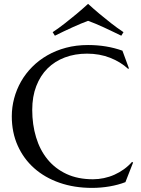

<svg xmlns="http://www.w3.org/2000/svg" viewBox="-20 -941 717 977"><path d="M636.2 -592.8 631.8 -590.8Q593.8 -626 540.3 -647Q486.8 -668 422.9 -668Q361.3 -668 310.1 -648.7Q258.8 -629.4 221.9 -592.8Q185.1 -556.2 164.6 -502.9Q144 -449.7 144 -381.8Q144 -307.1 163.6 -242.4Q183.1 -177.7 221.7 -130.4Q260.3 -83 318.1 -55.9Q376 -28.8 453.1 -28.8Q481 -28.8 508.8 -34.7Q536.6 -40.5 562.3 -52Q587.9 -63.5 610.6 -79.8Q633.3 -96.2 651.9 -117.2L657.2 -113.8L618.2 -14.2Q581.5 0 537.4 7.6Q493.2 15.1 448.2 15.1Q357.9 15.1 283 -11Q208 -37.1 154.1 -85Q100.1 -132.8 70.1 -200Q40 -267.1 40 -349.1Q40 -395.5 52 -440.4Q64 -485.4 86.9 -525.9Q109.9 -566.4 143.6 -600.3Q177.2 -634.3 220.5 -659.2Q263.7 -684.1 315.7 -698Q367.7 -711.9 428.2 -711.9Q522.5 -711.9 603 -683.1ZM428.2 -921.4Q456.5 -895.5 486.8 -870.1Q513.2 -848.1 544.9 -823.2Q576.7 -798.3 608.4 -777.3L597.2 -759.3Q576.2 -769.5 553.2 -780.5Q530.3 -791.5 508.1 -801.8Q485.8 -812 465.3 -820.6Q444.8 -829.1 428.2 -835Q411.6 -829.1 391.4 -820.6Q371.1 -812 348.9 -802Q326.7 -792 303.7 -781Q280.8 -770 259.3 -759.3L248 -777.3Q279.8 -798.3 311.5 -823.2Q343.3 -848.1 369.6 -870.1Q399.9 -895.5 428.2 -921.4Z"/></svg>

Font: Marcellus SC
Style: Regular
Weight: 400
Designer: Astigmatic (AOETI)
Foundry: Astigmatic (AOETI)
Version: Version 1.001